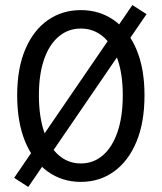

<svg xmlns="http://www.w3.org/2000/svg" viewBox="-20 -708 640 760"><path d="M36 -4 504 -688 560 -652 92 32ZM300 12Q226 12 169 -29Q112 -70 80 -146.5Q48 -223 48 -331Q48 -437 80 -512.5Q112 -588 169 -628Q226 -668 300 -668Q374 -668 431 -628Q488 -588 520 -512.5Q552 -437 552 -331Q552 -223 520 -146.5Q488 -70 431 -29Q374 12 300 12ZM300 -61Q350 -61 387.5 -93.5Q425 -126 445.5 -186.5Q466 -247 466 -331Q466 -414 445.5 -473Q425 -532 387.5 -563.5Q350 -595 300 -595Q250 -595 212.5 -563.5Q175 -532 154.5 -473Q134 -414 134 -331Q134 -247 154.5 -186.5Q175 -126 212.5 -93.5Q250 -61 300 -61Z"/></svg>

Font: Source Code Pro
Style: Regular
Weight: 400
Monospace: yes
Designer: Paul D. Hunt, Teo Tuominen
Foundry: Adobe Systems Incorporated
Version: Version 1.018;hotconv 1.0.116;makeotfexe 2.5.65601